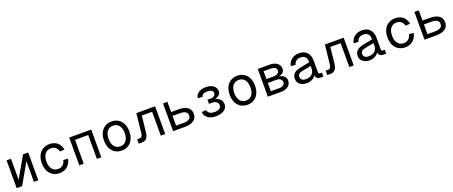

<svg xmlns="http://www.w3.org/2000/svg" viewBox="133 -1987 8134 3445"><g transform="rotate(-20 4200.0 -265.0)"><path d="M94 0V-530H178V-128L408 -530H507V0H423V-394L198 0Z M914 12Q840 12 785 -22Q730 -56 700 -118.5Q670 -181 670 -265Q670 -349 700 -411Q730 -473 785 -507.5Q840 -542 914 -542Q1003 -542 1061.5 -494.5Q1120 -447 1136 -358L1048 -352Q1036 -405 1000.5 -433.5Q965 -462 914 -462Q841 -462 799.5 -409.5Q758 -357 758 -265Q758 -173 799.5 -120.5Q841 -68 914 -68Q965 -68 1002.5 -98Q1040 -128 1052 -188L1140 -182Q1124 -94 1063.5 -41Q1003 12 914 12Z M1290 0V-530H1710V0H1626V-456H1374V0Z M2100 12Q2027 12 1972.5 -22Q1918 -56 1888 -118.5Q1858 -181 1858 -265Q1858 -350 1888 -412Q1918 -474 1972.5 -508Q2027 -542 2100 -542Q2173 -542 2227.5 -508Q2282 -474 2312 -412Q2342 -350 2342 -265Q2342 -181 2312 -118.5Q2282 -56 2227.5 -22Q2173 12 2100 12ZM2100 -68Q2173 -68 2213.5 -120.5Q2254 -173 2254 -265Q2254 -357 2213.5 -409.5Q2173 -462 2100 -462Q2027 -462 1986.5 -409.5Q1946 -357 1946 -265Q1946 -173 1986.5 -120.5Q2027 -68 2100 -68Z M2425 0V-84H2474Q2524 -84 2532 -156L2572 -530H2930V0H2846V-456H2649L2616 -147Q2601 0 2486 0Z M3081 0V-530H3165V-335H3305Q3417 -335 3477 -291.5Q3537 -248 3537 -167Q3537 -87 3477 -43.5Q3417 0 3305 0ZM3165 -75H3305Q3449 -75 3449 -167Q3449 -261 3305 -261H3165Z M3898 12Q3801 12 3742.5 -31.5Q3684 -75 3680 -148L3768 -152Q3771 -114 3806 -91Q3841 -68 3898 -68Q3957 -68 3992 -90Q4027 -112 4027 -149Q4027 -193 3994.5 -217.5Q3962 -242 3908 -241L3853 -240V-320L3908 -319Q3954 -318 3981.5 -338.5Q4009 -359 4009 -393Q4009 -425 3979 -443.5Q3949 -462 3898 -462Q3852 -462 3823 -445Q3794 -428 3790 -399L3699 -404Q3707 -468 3760.5 -505Q3814 -542 3898 -542Q3990 -542 4043.5 -502Q4097 -462 4097 -393Q4097 -356 4068.5 -327Q4040 -298 3991 -285Q4049 -268 4082 -231Q4115 -194 4115 -144Q4115 -72 4056.5 -30Q3998 12 3898 12Z M4500 12Q4427 12 4372.5 -22Q4318 -56 4288 -118.5Q4258 -181 4258 -265Q4258 -350 4288 -412Q4318 -474 4372.5 -508Q4427 -542 4500 -542Q4573 -542 4627.5 -508Q4682 -474 4712 -412Q4742 -350 4742 -265Q4742 -181 4712 -118.5Q4682 -56 4627.5 -22Q4573 12 4500 12ZM4500 -68Q4573 -68 4613.5 -120.5Q4654 -173 4654 -265Q4654 -357 4613.5 -409.5Q4573 -462 4500 -462Q4427 -462 4386.5 -409.5Q4346 -357 4346 -265Q4346 -173 4386.5 -120.5Q4427 -68 4500 -68Z M4890 0V-530H5110Q5202 -530 5256 -490.5Q5310 -451 5310 -383Q5310 -339 5280 -310Q5250 -281 5197 -274Q5260 -267 5296 -234Q5332 -201 5332 -150Q5332 -81 5280 -40.5Q5228 0 5139 0ZM4974 -306H5110Q5160 -306 5190 -327Q5220 -348 5220 -383Q5220 -417 5190 -436.5Q5160 -456 5110 -456H4974ZM4974 -74H5139Q5186 -74 5214 -95Q5242 -116 5242 -150Q5242 -188 5214 -210Q5186 -232 5139 -232H4974Z M5630 12Q5580 12 5540 -6Q5500 -24 5477 -56.5Q5454 -89 5454 -132Q5454 -200 5494.5 -237.5Q5535 -275 5622 -292L5800 -328Q5800 -396 5769.5 -429Q5739 -462 5682 -462Q5627 -462 5596 -437.5Q5565 -413 5553 -367L5464 -374Q5479 -449 5535.5 -495.5Q5592 -542 5682 -542Q5778 -542 5831 -484.5Q5884 -427 5884 -326V-106Q5884 -88 5892 -81Q5900 -74 5916 -74H5950V0Q5934 2 5906 2Q5862 2 5836.5 -16Q5811 -34 5803 -75Q5782 -36 5734.5 -12Q5687 12 5630 12ZM5638 -62Q5719 -62 5759.5 -103Q5800 -144 5800 -210V-256L5638 -224Q5584 -214 5563 -193.5Q5542 -173 5542 -140Q5542 -103 5567.5 -82.5Q5593 -62 5638 -62Z M6025 0V-84H6074Q6124 -84 6132 -156L6172 -530H6530V0H6446V-456H6249L6216 -147Q6201 0 6086 0Z M6830 12Q6780 12 6740 -6Q6700 -24 6677 -56.5Q6654 -89 6654 -132Q6654 -200 6694.5 -237.5Q6735 -275 6822 -292L7000 -328Q7000 -396 6969.5 -429Q6939 -462 6882 -462Q6827 -462 6796 -437.5Q6765 -413 6753 -367L6664 -374Q6679 -449 6735.5 -495.5Q6792 -542 6882 -542Q6978 -542 7031 -484.5Q7084 -427 7084 -326V-106Q7084 -88 7092 -81Q7100 -74 7116 -74H7150V0Q7134 2 7106 2Q7062 2 7036.5 -16Q7011 -34 7003 -75Q6982 -36 6934.5 -12Q6887 12 6830 12ZM6838 -62Q6919 -62 6959.5 -103Q7000 -144 7000 -210V-256L6838 -224Q6784 -214 6763 -193.5Q6742 -173 6742 -140Q6742 -103 6767.5 -82.5Q6793 -62 6838 -62Z M7514 12Q7440 12 7385 -22Q7330 -56 7300 -118.5Q7270 -181 7270 -265Q7270 -349 7300 -411Q7330 -473 7385 -507.5Q7440 -542 7514 -542Q7603 -542 7661.5 -494.5Q7720 -447 7736 -358L7648 -352Q7636 -405 7600.5 -433.5Q7565 -462 7514 -462Q7441 -462 7399.5 -409.5Q7358 -357 7358 -265Q7358 -173 7399.5 -120.5Q7441 -68 7514 -68Q7565 -68 7602.5 -98Q7640 -128 7652 -188L7740 -182Q7724 -94 7663.5 -41Q7603 12 7514 12Z M7881 0V-530H7965V-335H8105Q8217 -335 8277 -291.5Q8337 -248 8337 -167Q8337 -87 8277 -43.5Q8217 0 8105 0ZM7965 -75H8105Q8249 -75 8249 -167Q8249 -261 8105 -261H7965Z"/></g></svg>

Font: Geist Mono
Style: Regular
Weight: 400
Monospace: yes
Designer: Basement.studio, Andrés Briganti, Mateo Zaragoza
Foundry: Basement.studio, Vercel, Andrés Briganti, Guido Ferreyra, Mateo Zaragoza
Version: Version 1.500; ttfautohint (v1.8.4.7-5d5b)